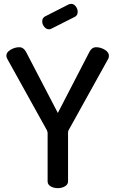

<svg xmlns="http://www.w3.org/2000/svg" viewBox="-20 -976 598 996"><path d="M13 -687Q13 -705 35 -718Q57 -731 80 -731Q102 -731 115 -707L280 -390L444 -707Q456 -731 479 -731Q502 -731 523.5 -718Q545 -705 545 -687Q545 -678 542 -672L335 -299Q333 -293 333 -288V-35Q333 -19 317 -9.5Q301 0 280 0Q258 0 242.5 -9.5Q227 -19 227 -35V-288Q227 -290 224 -299L17 -672Q13 -680 13 -687ZM199 -865Q199 -883 214 -891L338 -954Q346 -956 349 -956Q363 -956 373 -943Q383 -930 383 -915Q383 -895 367 -888L246 -827Q240 -824 234 -824Q220 -824 209.5 -837Q199 -850 199 -865Z"/></svg>

Font: TerminalDosisSemiBold
Style: Bold
Weight: 600
Designer: EdgarTolentino, PabloImpallari, IginoMarini
Foundry: EdgarTolentino, PabloImpallari, IginoMarini
Version: Version 1.006